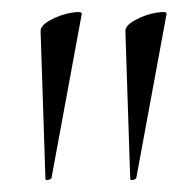

<svg xmlns="http://www.w3.org/2000/svg" viewBox="-20 -660 318 317"><path d="M115 -637 65 -366Q64 -364 59.5 -363Q55 -362 55 -365L47 -609Q47 -618 63.5 -627Q80 -636 98 -639Q116 -642 115 -637ZM255 -637 205 -366Q204 -364 199.5 -363Q195 -362 195 -365L187 -609Q187 -618 203.5 -627Q220 -636 238 -639Q256 -642 255 -637Z"/></svg>

Font: Cormorant SC Light
Style: Regular
Weight: 300
Designer: Christian Thalmann (Catharsis Fonts)
Foundry: Catharsis Fonts
Version: Version 4.000